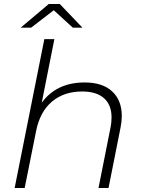

<svg xmlns="http://www.w3.org/2000/svg" viewBox="-20 -937 713 957"><path d="M587 -359Q587 -332 581 -302L521 0H471L531 -302Q536 -325 536 -352Q536 -414 498.5 -447.5Q461 -481 389 -481Q299 -481 239 -430.5Q179 -380 160 -284L103 0H53L201 -742H251L188 -425Q262 -526 402 -526Q491 -526 539 -481.5Q587 -437 587 -359ZM343 -799 248 -886 135 -799H83L223 -917H278L391 -799Z"/></svg>

Font: Idrija
Style: Italic
Weight: 300
Italic angle: -11.3°
Designer: Julieta Ulanovsky
Foundry: Julieta Ulanovsky
Version: Version 7.200